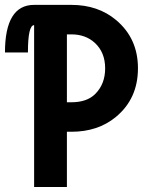

<svg xmlns="http://www.w3.org/2000/svg" viewBox="-20 -752 626 772"><path d="M117.2 0V-650.9Q92.3 -650.9 92.3 -541H0Q0 -732.4 117.2 -732.4H266.6Q374 -732.4 446.8 -671.4Q534.7 -597.7 534.7 -477.5Q534.7 -355 445.8 -281.7Q374 -222.2 266.6 -222.2H249V0ZM266.6 -613.8H249V-340.8H266.6Q329.1 -340.8 362.3 -373.5Q402.8 -413.6 402.8 -477.1Q402.8 -541.5 361.3 -579.6Q324.2 -613.8 266.6 -613.8Z"/></svg>

Font: Consola Mono
Style: Bold
Weight: 700
Monospace: yes
Designer: Wojciech Kalinowski "wmk69" (wmk69@o2.pl)
Foundry: Wojciech Kalinowski "wmk69" (wmk69@o2.pl)
Version: Version 2.1.0